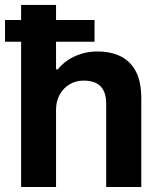

<svg xmlns="http://www.w3.org/2000/svg" viewBox="-20 -743 642 763"><path d="M63.9 0V-723.4H202.7V-467.5H209.7Q226.7 -488.7 250.3 -504.4Q274 -520.1 303.6 -529.3Q333.2 -538.4 367.7 -538.4Q420.5 -538.4 459.4 -519.2Q498.4 -500 519.9 -459.2Q541.5 -418.3 541.5 -352.2V0H402V-329.7Q402 -355.3 395.9 -372.8Q389.8 -390.2 378.3 -401.3Q366.8 -412.5 350 -417.6Q333.2 -422.7 312.3 -422.7Q281 -422.7 256.2 -407.7Q231.5 -392.7 217.1 -366.8Q202.7 -340.8 202.7 -306.9V0ZM0 -577.2V-663.6H355.7V-577.2Z"/></svg>

Font: Archivo SemiBold
Style: Regular
Weight: 600
Designer: Hector Gatti
Foundry: Omnibus-Type
Version: Version 2.001